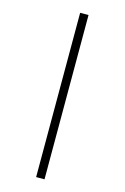

<svg xmlns="http://www.w3.org/2000/svg" viewBox="-146 -825 735 1129"><g transform="rotate(15 221.0 -260.0)"><path d="M195 240H246V-760H195Z"/></g></svg>

Font: Noto Serif Ethiopic XCn
Style: Regular
Weight: 400
Width: 2
Designer: Monotype Design Team
Foundry: Monotype Imaging Inc.
Version: Version 2.102